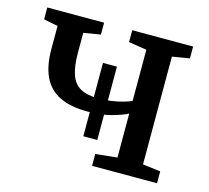

<svg xmlns="http://www.w3.org/2000/svg" viewBox="-85 -652 818 751"><g transform="rotate(15 324.0 -276.5)"><path d="M347.5 0V-48L435 -57V-235Q409.5 -222 368.8 -211.2Q328 -200.5 274.5 -200.5Q205.5 -200.5 161.5 -222.2Q117.5 -244 96.5 -288.2Q75.5 -332.5 75.5 -399.5V-493.5L18 -505V-553H248V-505L179.5 -493.5V-413.5Q179.5 -358.5 191.2 -324.8Q203 -291 230 -276Q257 -261 303.5 -261Q330 -261 355.2 -264.8Q380.5 -268.5 401.5 -274.5Q422.5 -280.5 435 -286V-493.5L362 -505V-553H608.5V-505L538.5 -493.5V-57L610.5 -48V0ZM284.5 -103V-400H341V-103Z"/></g></svg>

Font: Merriweather 24pt
Style: Regular
Weight: 400
Designer: Eben Sorkin
Foundry: Eben Sorkin
Version: Version 2.100